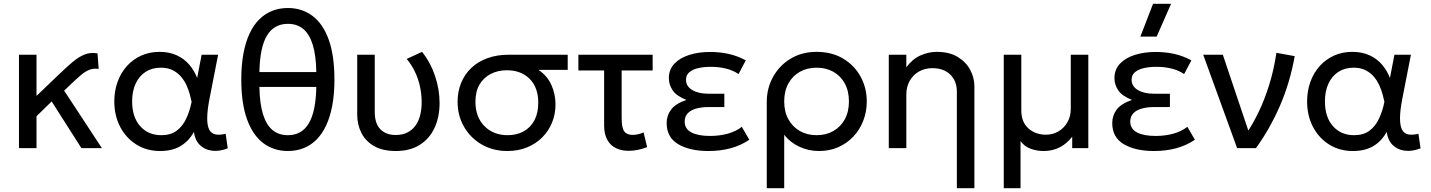

<svg xmlns="http://www.w3.org/2000/svg" viewBox="-20 -777 7506 1007"><path d="M79.5 0V-490H171.5V-274L289 -386.5Q328.5 -424.5 360.8 -451.8Q393 -479 424 -491.2Q455 -503.5 491.5 -497L497.5 -415.5Q470.5 -420 447.5 -410.5Q424.5 -401 400.8 -380.2Q377 -359.5 346.5 -330.5L316.5 -301.5L514.5 0H407L251 -245L171.5 -167.5V0Z M819.5 15Q749 15 694.8 -19.2Q640.5 -53.5 610 -112.2Q579.5 -171 579.5 -245Q579.5 -300.5 596.8 -348Q614 -395.5 645.8 -430.8Q677.5 -466 721 -485.5Q764.5 -505 816.5 -505Q868 -505 907 -487Q946 -469 972.5 -438Q999 -407 1014 -368L1037.5 -490H1124L1079 -260Q1067 -198.5 1066.8 -158.5Q1066.5 -118.5 1077 -97.8Q1087.5 -77 1109.5 -72.2Q1131.5 -67.5 1163.5 -75.5L1174.5 1Q1129.5 18.5 1091 13.2Q1052.5 8 1027.5 -17.2Q1002.5 -42.5 997 -85Q970 -36.5 926.8 -10.8Q883.5 15 819.5 15ZM826 -68Q875 -68 906.2 -91.2Q937.5 -114.5 956.2 -154Q975 -193.5 985 -243Q981.5 -259 975.5 -281.8Q969.5 -304.5 958.5 -329Q947.5 -353.5 929.8 -374.5Q912 -395.5 886 -408.8Q860 -422 823.5 -422Q778 -422 744.2 -400.5Q710.5 -379 691.8 -339.2Q673 -299.5 673 -245.5Q673 -163 715 -115.5Q757 -68 826 -68Z M1490 15Q1416 15 1361 -26.2Q1306 -67.5 1275.8 -150.8Q1245.5 -234 1245.5 -360Q1245.5 -436 1256.8 -496.2Q1268 -556.5 1289 -601.2Q1310 -646 1340.2 -675.8Q1370.5 -705.5 1408 -720.2Q1445.5 -735 1490 -735Q1563.5 -735 1618.5 -694Q1673.5 -653 1703.8 -569.8Q1734 -486.5 1734 -360Q1734 -284.5 1722.8 -224.2Q1711.5 -164 1690.5 -119Q1669.5 -74 1639.5 -44.2Q1609.5 -14.5 1571.8 0.2Q1534 15 1490 15ZM1490 -68Q1562.5 -68 1599.5 -129.8Q1636.5 -191.5 1639 -321H1340.5Q1342 -234.5 1359.2 -178.5Q1376.5 -122.5 1409 -95.2Q1441.5 -68 1490 -68ZM1340.5 -399H1639Q1637.5 -485.5 1620.5 -541.5Q1603.5 -597.5 1570.8 -624.8Q1538 -652 1490 -652Q1417.5 -652 1380.2 -590.5Q1343 -529 1340.5 -399Z M2056 15Q1986.5 15 1941.8 -11Q1897 -37 1875.2 -80.2Q1853.5 -123.5 1853.5 -176.5V-490H1945.5V-190Q1945.5 -129 1975 -99Q2004.5 -69 2055.5 -69Q2090.5 -69 2116 -81.8Q2141.5 -94.5 2158.2 -117Q2175 -139.5 2183.2 -171Q2191.5 -202.5 2191.5 -240.5Q2191.5 -282.5 2182.8 -323Q2174 -363.5 2156.5 -400.2Q2139 -437 2113 -468L2193.5 -505Q2238.5 -448.5 2262 -377.8Q2285.5 -307 2285.5 -237Q2285.5 -163.5 2259.2 -106.8Q2233 -50 2182 -17.5Q2131 15 2056 15Z M2641 15Q2565.5 15 2506.5 -19.2Q2447.5 -53.5 2413.8 -112Q2380 -170.5 2380 -243Q2380 -297 2398.5 -342.2Q2417 -387.5 2452 -420.8Q2487 -454 2536.8 -472Q2586.5 -490 2648 -490H2957.5V-410.5H2804Q2851 -379 2872.2 -330.8Q2893.5 -282.5 2893.5 -229.5Q2893.5 -178 2875.2 -133.8Q2857 -89.5 2823.5 -56Q2790 -22.5 2743.8 -3.8Q2697.5 15 2641 15ZM2642.5 -68Q2690.5 -68 2726.8 -88.2Q2763 -108.5 2783 -146.2Q2803 -184 2803 -238Q2803 -318.5 2757.8 -363.5Q2712.5 -408.5 2638.5 -408.5Q2591.5 -408.5 2554.2 -389.5Q2517 -370.5 2495.2 -334Q2473.5 -297.5 2473.5 -244Q2473.5 -163.5 2520.5 -115.8Q2567.5 -68 2642.5 -68Z M3277 14Q3240 14 3211 0.2Q3182 -13.5 3165.2 -43.2Q3148.5 -73 3148.5 -120V-407.5H3013.5V-490H3403V-407.5H3240.5V-157Q3240.5 -107 3254 -88.2Q3267.5 -69.5 3298 -69.5Q3312 -69.5 3326.2 -72.8Q3340.5 -76 3355.5 -82.5L3374 -5.5Q3350.5 4 3325.5 9Q3300.5 14 3277 14Z M3696 15Q3597.5 15 3537 -20.8Q3476.5 -56.5 3476.5 -131.5Q3476.5 -171 3499.5 -202Q3522.5 -233 3580 -253Q3528 -273.5 3508 -303.2Q3488 -333 3488 -367Q3488 -412.5 3517 -443Q3546 -473.5 3595 -489Q3644 -504.5 3703.5 -504.5Q3756.5 -504.5 3802 -494.2Q3847.5 -484 3891.5 -460.5L3853.5 -388.5Q3825 -408 3788.2 -417.2Q3751.5 -426.5 3707.5 -426.5Q3672.5 -426.5 3643.2 -420Q3614 -413.5 3596 -398.8Q3578 -384 3578 -358.5Q3578 -324.5 3610.5 -305Q3643 -285.5 3694 -285.5H3779V-215.5H3696Q3658.5 -215.5 3630.2 -207.2Q3602 -199 3586.5 -182.2Q3571 -165.5 3571 -139.5Q3571 -101 3606.2 -82.5Q3641.5 -64 3704 -64Q3754 -64 3797.2 -76Q3840.5 -88 3870.5 -112L3910 -44Q3865.5 -14 3812.2 0.5Q3759 15 3696 15Z M4001.5 210V-242Q4001.5 -314.5 4034.8 -374.2Q4068 -434 4127 -469.5Q4186 -505 4263 -505Q4342.5 -505 4401.5 -470Q4460.5 -435 4493.2 -375.8Q4526 -316.5 4526 -245Q4526 -191.5 4507.8 -144.2Q4489.5 -97 4456 -61.2Q4422.5 -25.5 4376.8 -5.2Q4331 15 4275.5 15Q4219.5 15 4170.8 -8.2Q4122 -31.5 4093 -70.5V210ZM4263 -68Q4312.5 -68 4350.8 -89.8Q4389 -111.5 4410.8 -151.2Q4432.5 -191 4432.5 -245Q4432.5 -299.5 4410.8 -339.2Q4389 -379 4350.8 -400.5Q4312.5 -422 4263 -422Q4213.5 -422 4175.2 -400.5Q4137 -379 4115 -339.2Q4093 -299.5 4093 -245Q4093 -191 4115 -151.2Q4137 -111.5 4175.2 -89.8Q4213.5 -68 4263 -68Z M4998.5 210V-296.5Q4998.5 -352 4964 -385.8Q4929.5 -419.5 4870 -419.5Q4831 -419.5 4800.2 -402.2Q4769.5 -385 4751.5 -353.5Q4733.5 -322 4733.5 -281V0H4641.5V-490H4733.5V-424Q4765 -467 4807 -486Q4849 -505 4893 -505Q4959.5 -505 5003.2 -478.2Q5047 -451.5 5068.8 -410Q5090.5 -368.5 5090.5 -325V210Z M5244.5 210V-490H5336.5V-199Q5336.5 -136.5 5373.8 -103.5Q5411 -70.5 5466.5 -70.5Q5501 -70.5 5530.5 -87.5Q5560 -104.5 5578 -135.2Q5596 -166 5596 -206.5V-490H5688V0H5603.5V-60Q5573.5 -21.5 5535.8 -3.2Q5498 15 5455.5 15Q5417.5 15 5385.5 3.2Q5353.5 -8.5 5332.5 -36.5V210Z M6033 15Q5934.5 15 5874 -20.8Q5813.5 -56.5 5813.5 -131.5Q5813.5 -171 5836.5 -202Q5859.5 -233 5917 -253Q5865 -273.5 5845 -303.2Q5825 -333 5825 -367Q5825 -412.5 5854 -443Q5883 -473.5 5932 -489Q5981 -504.5 6040.5 -504.5Q6093.5 -504.5 6139 -494.2Q6184.5 -484 6228.5 -460.5L6190.5 -388.5Q6162 -408 6125.2 -417.2Q6088.5 -426.5 6044.5 -426.5Q6009.5 -426.5 5980.2 -420Q5951 -413.5 5933 -398.8Q5915 -384 5915 -358.5Q5915 -324.5 5947.5 -305Q5980 -285.5 6031 -285.5H6116V-215.5H6033Q5995.5 -215.5 5967.2 -207.2Q5939 -199 5923.5 -182.2Q5908 -165.5 5908 -139.5Q5908 -101 5943.2 -82.5Q5978.5 -64 6041 -64Q6091 -64 6134.2 -76Q6177.5 -88 6207.5 -112L6247 -44Q6202.5 -14 6149.2 0.5Q6096 15 6033 15ZM5961 -585 6027.5 -757H6122L6046.5 -585Z M6468.5 0 6290.5 -490H6393.5L6539.5 -55.5L6516 -75.5Q6550.5 -125.5 6581.8 -190.5Q6613 -255.5 6637.2 -333.8Q6661.5 -412 6674.5 -500L6770.5 -482.5Q6745 -340.5 6691.8 -219.2Q6638.5 -98 6567 0Z M7075.5 15Q7005 15 6950.8 -19.2Q6896.5 -53.5 6866 -112.2Q6835.5 -171 6835.5 -245Q6835.5 -300.5 6852.8 -348Q6870 -395.5 6901.8 -430.8Q6933.5 -466 6977 -485.5Q7020.5 -505 7072.5 -505Q7124 -505 7163 -487Q7202 -469 7228.5 -438Q7255 -407 7270 -368L7293.5 -490H7380L7335 -260Q7323 -198.5 7322.8 -158.5Q7322.5 -118.5 7333 -97.8Q7343.5 -77 7365.5 -72.2Q7387.5 -67.5 7419.5 -75.5L7430.5 1Q7385.5 18.5 7347 13.2Q7308.5 8 7283.5 -17.2Q7258.5 -42.5 7253 -85Q7226 -36.5 7182.8 -10.8Q7139.5 15 7075.5 15ZM7082 -68Q7131 -68 7162.2 -91.2Q7193.5 -114.5 7212.2 -154Q7231 -193.5 7241 -243Q7237.5 -259 7231.5 -281.8Q7225.5 -304.5 7214.5 -329Q7203.5 -353.5 7185.8 -374.5Q7168 -395.5 7142 -408.8Q7116 -422 7079.5 -422Q7034 -422 7000.2 -400.5Q6966.5 -379 6947.8 -339.2Q6929 -299.5 6929 -245.5Q6929 -163 6971 -115.5Q7013 -68 7082 -68Z"/></svg>

Font: Geologica Cursive Light
Style: Regular
Weight: 300
Designer: Sindre Bremnes, Frode Helland
Foundry: Monokrom Skriftforlag AS
Version: Version 1.010;gftools[0.9.28]